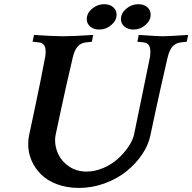

<svg xmlns="http://www.w3.org/2000/svg" viewBox="-20 -902 925 924"><path d="M728 -364.3 703.1 -247.6Q693.4 -202.6 663.6 -158.4Q633.8 -114.3 589.6 -78.4Q545.4 -42.5 484.9 -20Q424.3 2.4 359.9 2.4Q301.8 2.4 254.4 -15.4Q207 -33.2 177.2 -63Q147.5 -92.8 131.6 -130.1Q115.7 -167.5 115.7 -208Q115.7 -231.9 120.1 -251.5L145 -368.2Q175.8 -512.7 197.3 -627.4Q199.7 -640.6 199.7 -653.8Q199.7 -694.3 168.5 -697.8L136.7 -701.2L143.6 -733.9Q236.8 -727.5 282.7 -727.5Q333 -727.5 428.2 -733.9L422.4 -701.2L392.6 -697.8Q367.7 -694.8 352.8 -677.2Q337.9 -659.7 329.6 -623Q297.4 -486.3 271.5 -364.3L247.6 -252.4Q245.1 -240.2 245.1 -227.5Q245.1 -190.9 262 -157Q278.8 -123 314.2 -99.6Q349.6 -76.2 396.5 -76.2Q436 -76.2 475.8 -93Q515.6 -109.9 545.2 -136Q574.7 -162.1 595.9 -192.6Q617.2 -223.1 624.5 -251.5Q635.3 -305.7 663.3 -439.9Q691.4 -574.2 701.7 -627.4Q703.6 -637.2 703.6 -653.8Q703.6 -694.3 672.4 -697.8L641.1 -701.2L647.5 -733.9Q741.7 -727.5 763.2 -727.5Q789.1 -727.5 885.3 -733.9L878.9 -701.2L849.1 -697.8Q824.7 -694.8 809.6 -677.2Q794.4 -659.7 786.1 -623V-623.5Q745.1 -444.8 728 -364.3ZM480.5 -881.8Q507.8 -881.8 524.4 -867.7Q541 -853.5 541 -831.5Q541 -803.2 515.6 -781.5Q490.2 -759.8 458.5 -759.8Q431.6 -759.8 414.6 -773.9Q397.5 -788.1 397.5 -810.1Q397.5 -838.4 423.3 -860.1Q449.2 -881.8 480.5 -881.8ZM645 -881.8Q671.9 -881.8 688.5 -867.7Q705.1 -853.5 705.1 -831.5Q705.1 -803.2 679.7 -781.5Q654.3 -759.8 623 -759.8Q596.2 -759.8 579.1 -773.9Q562 -788.1 562 -810.1Q562 -838.4 587.6 -860.1Q613.3 -881.8 645 -881.8Z"/></svg>

Font: Flanker
Style: Bold Italic
Weight: 700
Italic angle: -12°
Designer: Flanker
Version: Version 2.000